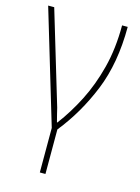

<svg xmlns="http://www.w3.org/2000/svg" viewBox="-112 -592 626 858"><g transform="rotate(15 201.0 -163.0)"><path d="M159 202V-4L2 -528H30L159 -98Q161 -88 166 -69Q171 -50 175 -34H177Q223 -95 260.5 -168.5Q298 -242 321 -331Q344 -420 344 -528H370Q370 -360 318.5 -233Q267 -106 185 -4V202Z"/></g></svg>

Font: Noto Sans SemiCondensed Thin
Style: Regular
Weight: 100
Width: 4
Designer: Monotype Design Team
Foundry: Monotype Imaging Inc.
Version: Version 2.013; ttfautohint (v1.8.4.7-5d5b)